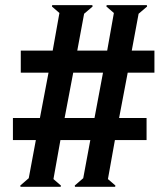

<svg xmlns="http://www.w3.org/2000/svg" viewBox="-20 -720 645 740"><path d="M29.8 -180.2V-265.1H133.8L167 -439.9H60.1V-524.9H183.1L209 -669.9L180.2 -694.8L181.2 -700.2H335.9L336.9 -694.8L304.2 -667L277.8 -524.9H393.1L418.9 -669.9L390.1 -694.8L391.1 -700.2H545.9L546.9 -694.8L514.2 -667L487.8 -524.9H575.2V-439.9H472.2L439 -265.1H544.9V-180.2H422.9L396 -29.8L424.8 -4.9L423.8 0H269L268.1 -4.9L300.8 -33.2L328.1 -180.2H212.9L186 -29.8L214.8 -4.9L213.9 0H59.1L58.1 -4.9L90.8 -33.2L118.2 -180.2ZM229 -265.1H344.2L377 -439.9H262.2Z"/></svg>

Font: Tiffany Gothic CC
Style: Regular
Weight: 400
Designer: indestructible type*
Foundry: Cowboy Collective
Version: Version 1.000